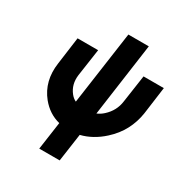

<svg xmlns="http://www.w3.org/2000/svg" viewBox="-198 -823 1115 1172"><g transform="rotate(30 359.5 -237.5)"><path d="M111 -500 85 -308Q66 -175 142 -81Q196 -15 273 4L245 200H389L417 4Q458 -6 497 -27.5Q536 -49 571 -81Q623 -128 653 -185Q683 -242 693 -308L719 -500H576L548 -308Q539 -238 485 -189Q474 -179 463 -172Q452 -165 440 -160L512 -675H368L295 -160Q275 -169 259 -189Q219 -239 228 -308L256 -500Z"/></g></svg>

Font: Unageo
Style: ExtraBold-Italic
Weight: 800
Designer: Richard Sepsi
Foundry: Richard Sepsi
Version: Version 2.000